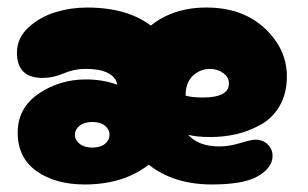

<svg xmlns="http://www.w3.org/2000/svg" viewBox="-20 -490 817 510"><path d="M291 -265Q254 -279 208 -279Q138 -279 82.5 -241Q27 -203 27 -138Q27 -71 77 -35.5Q127 0 205 0Q309 0 377 -54Q466 -81 466 -240Q466 -338 401 -404Q336 -470 211 -470Q168 -470 127 -457.5Q86 -445 55.5 -417Q25 -389 25 -350Q25 -283 93 -283Q121 -283 149 -295Q177 -307 206 -307Q249 -307 269.5 -294.5Q290 -282 291 -265ZM225 -98Q204 -98 191.5 -108Q179 -118 179 -132Q179 -146 191.5 -156Q204 -166 225 -166Q247 -166 259 -156Q271 -146 271 -132Q271 -118 259 -108Q247 -98 225 -98ZM543 0Q628 0 666 -22.5Q704 -45 704 -76Q704 -94 691 -106.5Q678 -119 658 -119Q648 -119 618 -110Q588 -101 563 -101Q507 -101 480 -132Q502 -126 539 -126Q574 -126 607 -133.5Q640 -141 672 -158.5Q704 -176 723 -209Q742 -242 742 -287Q742 -360 683 -415Q624 -470 528 -470Q422 -470 357 -400Q292 -330 292 -229Q292 -128 361.5 -64Q431 0 543 0ZM519 -231Q490 -231 473 -236Q473 -271 492.5 -289Q512 -307 538 -307Q558 -307 573.5 -295.5Q589 -284 588 -267Q587 -231 519 -231Z"/></svg>

Font: Cherry Bomb
Style: Regular
Weight: 400
Designer: satsuyako
Foundry: satsuyako
Version: Version 4.0